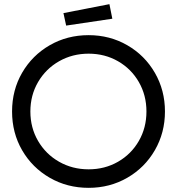

<svg xmlns="http://www.w3.org/2000/svg" viewBox="-20 -889 850 923"><path d="M38 -353Q38 -456 86.5 -539.5Q135 -623 219 -671.5Q303 -720 406 -720Q508 -720 592 -671.5Q676 -623 724.5 -539Q773 -455 773 -353Q773 -251 724.5 -167Q676 -83 592 -34.5Q508 14 406 14Q303 14 219 -34.5Q135 -83 86.5 -166.5Q38 -250 38 -353ZM684 -353Q684 -431 647.5 -494.5Q611 -558 547.5 -594.5Q484 -631 406 -631Q328 -631 264 -594.5Q200 -558 163 -494.5Q126 -431 126 -353Q126 -275 163 -211.5Q200 -148 264 -111.5Q328 -75 406 -75Q484 -75 547.5 -111.5Q611 -148 647.5 -211.5Q684 -275 684 -353ZM285 -826 506 -869 520 -799 298 -766Z"/></svg>

Font: Lineal
Style: Regular
Weight: 400
Designer: Created by Frank Adebiaye with contributions from Anton Moglia & Ariel Martín Pérez
Created by Frank ADEBIAYE with FontF
Foundry: Velvetyne Type Foundry
Version: Version 2.000